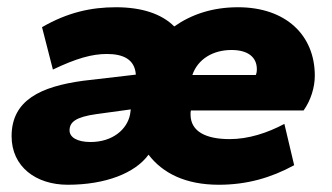

<svg xmlns="http://www.w3.org/2000/svg" viewBox="-20 -500 917 530"><path d="M584 10C661 10 728 -9 792 -44L765 -158C718 -133 666 -116 614 -116C550 -116 506 -136 506 -184C506 -189 506 -192 507 -195H818C838 -223 849 -259 849 -291C849 -403 769 -480 637 -480C566 -480 508 -460 461 -427C426 -462 371 -480 300 -480C232 -480 167 -466 96 -425L126 -308C191 -339 234 -351 275 -351C319 -351 352 -337 355 -294L209 -277C93 -261 12 -224 12 -124C12 -40 79 10 167 10C271 10 353 -22 390 -73C429 -22 492 10 584 10ZM230 -108C193 -108 172 -121 172 -140C172 -163 189 -177 246 -185L341 -198L339 -184C331 -143 291 -108 230 -108ZM619 -362C666 -362 689 -341 689 -309C689 -302 688 -297 686 -293H511C526 -337 568 -362 619 -362Z"/></svg>

Font: Celebes ExtraBold
Style: Italic
Weight: 800
Italic angle: -10°
Designer: Anugrah Pasau
Foundry: Lafontype
Version: Version 1.000